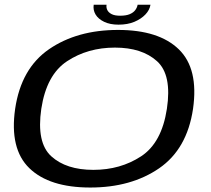

<svg xmlns="http://www.w3.org/2000/svg" viewBox="-20 -812 920 837"><path d="M373.5 5.5Q551.5 5.5 673.5 -78.2Q795.5 -162 821.5 -337.5Q846.5 -512.5 759.5 -597Q672.5 -681.5 494.5 -681.5Q316.5 -681.5 194.2 -597.8Q72 -514 46 -337.5Q21 -163 108 -78.8Q195 5.5 373.5 5.5ZM387 -71.5Q268.5 -71.5 203.5 -130.8Q138.5 -190 160 -337.5Q182.5 -486 272.5 -545.2Q362.5 -604.5 481 -604.5Q599 -604.5 664.5 -545.2Q730 -486 707.5 -337.5Q685 -189.5 595 -130.5Q505 -71.5 387 -71.5ZM496.5 -704.5Q536.5 -704.5 566 -717Q595.5 -729.5 614 -749Q632.5 -768.5 636 -791.5H580Q578 -779.5 569.8 -768.2Q561.5 -757 545.5 -750.2Q529.5 -743.5 503.5 -743.5Q480 -743.5 466.5 -750.5Q453 -757.5 447.8 -768.2Q442.5 -779 444.5 -791.5H388.5Q385 -768.5 396.5 -749Q408 -729.5 433.8 -717Q459.5 -704.5 496.5 -704.5Z"/></svg>

Font: Anybody Expanded
Style: Italic
Weight: 400
Width: 7
Italic angle: -10°
Version: Version 1.113;gftools[0.9.25]